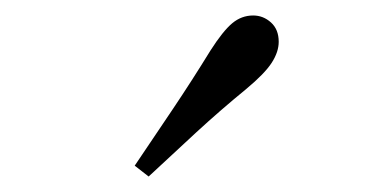

<svg xmlns="http://www.w3.org/2000/svg" viewBox="-20 -838 475 248"><path d="M154 -624Q179 -661 203.5 -697.5Q228 -734 252 -773Q268 -798 280 -808Q292 -818 307 -818Q320 -818 330 -809Q340 -800 340 -784Q340 -771 331 -757Q322 -743 298 -723Q265 -696 234 -667.5Q203 -639 172 -610Z"/></svg>

Font: Noto Serif TC ExtraLight
Style: Regular
Weight: 400
Version: Version 2.002-H1;hotconv 1.1.0;makeotfexe 2.6.0